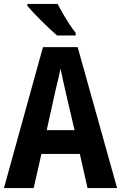

<svg xmlns="http://www.w3.org/2000/svg" viewBox="-20 -954 614 974"><path d="M424 0 385 -173H190L151 0H0L198 -715H374L574 0ZM314 -483Q306 -517 299.5 -547Q293 -577 287 -606Q284 -589 278.5 -566Q273 -543 267.5 -520.5Q262 -498 259 -484L217 -294H358ZM272 -934Q283 -913 299.5 -884.5Q316 -856 333.5 -829.5Q351 -803 364 -787V-774H270Q255 -786 234 -806Q213 -826 190.5 -848Q168 -870 149 -890.5Q130 -911 119 -924V-934Z"/></svg>

Font: Noto Sans Gujarati Condensed
Style: Bold
Weight: 700
Width: 3
Designer: Jelle Bosma - Monotype Design Team, Universal Thirst
Foundry: Monotype Imaging Inc.
Version: Version 2.106; ttfautohint (v1.8.4.7-5d5b)